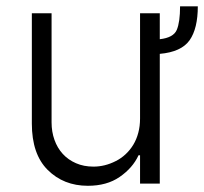

<svg xmlns="http://www.w3.org/2000/svg" viewBox="-20 -588 654 615"><path d="M82 -192.1V-545.5H145.2V-196Q145.2 -165.8 154.5 -139.9Q163.7 -114 181.1 -95Q198.5 -76 223.4 -65.2Q248.2 -54.3 279.5 -54.3Q316.1 -54.3 350.9 -72.1Q367.9 -80.6 382.1 -93.8Q396.3 -106.9 406.8 -124.1Q417.3 -141.3 422.9 -162.5Q428.6 -183.6 428.6 -208.5V-545.5H491.8V-462.4Q535.5 -467.3 546.2 -492.2Q556.8 -517.4 556.8 -567.8H613.6Q613.6 -496.8 587.4 -459.2Q560.7 -421.5 491.8 -415.5V0H428.6V-90.6H423.7Q405.2 -50.1 362.9 -21Q322.1 7.1 261.4 7.1Q183.6 7.1 132.5 -44Q82 -94.5 82 -192.1Z"/></svg>

Font: Inter P Light
Style: Regular
Weight: 300
Designer: Rasmus Andersson
Foundry: rsms
Version: Version 3.018;git-588b23468